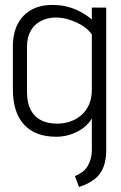

<svg xmlns="http://www.w3.org/2000/svg" viewBox="-20 -530 481 761"><path d="M401 64V-500H344V-453Q322 -471 298.5 -483.5Q275 -496 250.5 -502.5Q226 -509 202 -510Q147 -513 109 -493.5Q71 -474 51 -436.5Q31 -399 31 -346V-176Q31 -85 75 -36.5Q119 12 203 12Q226 12 247.5 6.5Q269 1 288 -9Q307 -19 321.5 -32.5Q336 -46 344 -61V63Q344 83 339.5 99.5Q335 116 327 129Q319 142 306.5 151.5Q294 161 277 168L293 211Q331 199 355 180Q379 161 390 132.5Q401 104 401 64ZM344 -393V-174Q344 -142 333.5 -117Q323 -92 304 -75Q285 -58 260 -49Q235 -40 206 -40Q168 -40 141.5 -54Q115 -68 101 -96Q87 -124 87 -167V-343Q87 -377 98 -400.5Q109 -424 127.5 -437.5Q146 -451 168.5 -456.5Q191 -462 214 -460Q230 -459 248 -454Q266 -449 284.5 -440.5Q303 -432 318.5 -420Q334 -408 344 -393Z"/></svg>

Font: Advent Pro
Style: Regular
Weight: 400
Designer: VivaRado, Andreas Kalpakidis
Foundry: VivaRado, Andreas Kalpakidis
Version: Version 3.000